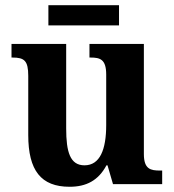

<svg xmlns="http://www.w3.org/2000/svg" viewBox="-20 -704 664 734"><path d="M165 -607H435V-684H165ZM246 10C310 10 356 -14 387 -72H391L412 0H600V-52H592C556 -52 530 -57 530 -115V-536H322V-484H326C362 -484 386 -478 386 -419V-226C386 -132 362 -72 303 -72C248 -72 233 -123 233 -213V-536H24V-484H28C73 -484 88 -472 88 -414V-188C88 -52 137 10 246 10Z"/></svg>

Font: Noto Serif Hebrew SemiCondensed
Style: Bold
Weight: 700
Width: 4
Designer: Monotype Design Team
Foundry: Monotype Imaging Inc.
Version: Version 2.004